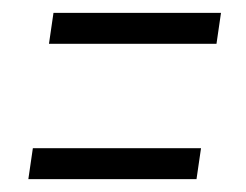

<svg xmlns="http://www.w3.org/2000/svg" viewBox="-20 -444 382 298"><path d="M323 -424 316 -376H56L63 -424ZM292 -214 285 -166H24L31 -214Z"/></svg>

Font: Georama ExtraCondensed Light
Style: Italic
Weight: 300
Width: 2
Italic angle: -9°
Designer: Jean-Baptiste Levee
Foundry: Production Type
Version: Version 1.000